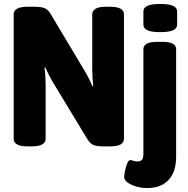

<svg xmlns="http://www.w3.org/2000/svg" viewBox="-20 -736 948 968"><path d="M120 2Q83 2 66 -8Q49 -18 49 -36V-664Q49 -682 66 -692Q83 -702 120 -702H151Q188 -702 206 -694.5Q224 -687 238 -661L406 -380Q418 -360 428.5 -339Q439 -318 446 -301L450 -302Q448 -320 446.5 -342Q445 -364 445 -386V-664Q445 -682 462 -692Q479 -702 516 -702H534Q571 -702 588 -692Q605 -682 605 -664V-36Q605 -18 588 -8Q571 2 534 2H505Q468 2 451 -5Q434 -12 419 -37L250 -316Q237 -337 226.5 -358Q216 -379 209 -395L204 -394Q207 -377 208.5 -355Q210 -333 210 -311V-36Q210 -18 193 -8Q176 2 139 2ZM722 212Q692 212 665.5 204Q639 196 622.5 183.5Q606 171 606 157Q606 148 610 127.5Q614 107 621 89Q628 71 637 71Q643 71 651.5 74.5Q660 78 673 78Q690 78 696.5 68.5Q703 59 703 39V-487Q703 -506 719.5 -515.5Q736 -525 772 -525H799Q835 -525 851.5 -515.5Q868 -506 868 -487V55Q868 130 830 171Q792 212 722 212ZM788 -574Q743 -574 723 -583.5Q703 -593 703 -611V-679Q703 -697 723 -706.5Q743 -716 788 -716Q832 -716 852.5 -706.5Q873 -697 873 -679V-611Q873 -593 852.5 -583.5Q832 -574 788 -574Z"/></svg>

Font: Asap Semi Condensed ExtraBold
Style: Regular
Weight: 800
Width: 4
Designer: Pablo Cosgaya
Foundry: Omnibus-Type
Version: Version 3.001; ttfautohint (v1.8.4.7-5d5b)